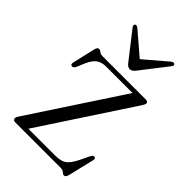

<svg xmlns="http://www.w3.org/2000/svg" viewBox="-194 -680 760 760"><g transform="rotate(45 186.0 -299.5)"><path d="M340.5 -403.5 88 -19H240Q268.5 -19 284.8 -29.5Q301 -40 318 -73.5L338.5 -116Q344 -126.5 352 -125.5Q360 -124 357.5 -112.5L331.5 -4Q327 12.5 319 12.5Q312 12.5 306.2 6.2Q300.5 0 286.5 0H35Q20.5 0 20.5 -11Q20.5 -17 26.5 -25.5L279.5 -410.5H131Q107 -410.5 91.2 -399.2Q75.5 -388 63 -359L49 -326Q43.5 -314.5 35 -315.5Q25.5 -316.5 28 -329L50.5 -426Q54 -440.5 63 -440.5Q69.5 -440.5 75 -435Q80.5 -429.5 93.5 -429.5H334.5Q347.5 -429.5 347.5 -419.5Q347.5 -414 340.5 -403.5ZM227 -483Q216 -469 205.5 -469Q193.5 -469 183 -483L96 -594.5Q89 -603.5 95.5 -609Q101 -614 111.5 -605.5L205 -525.5L299 -605.5Q309 -613.5 315 -609Q321 -603.5 313.5 -594.5Z"/></g></svg>

Font: Fraunces 144pt S050 Light
Style: Regular
Weight: 300
Version: Version 1.000; ttfautohint (v1.8.3)